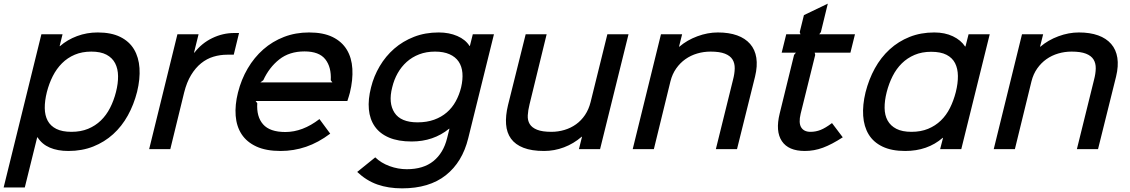

<svg xmlns="http://www.w3.org/2000/svg" viewBox="-52 -818 6196 1053"><path d="M700 -315Q682 -244 649 -184.5Q616 -125 568.5 -82Q521 -39 459.5 -14.5Q398 10 323 10Q264 10 221 -8.5Q178 -27 154 -65H152L84 210H-32L175 -630H291L275 -565H277Q317 -600 370.5 -620Q424 -640 484 -640Q558 -640 607.5 -615.5Q657 -591 683 -547.5Q709 -504 713 -444.5Q717 -385 700 -315ZM584 -313Q596 -360 595.5 -400.5Q595 -441 579.5 -471Q564 -501 532 -518Q500 -535 449 -535Q398 -535 358 -518Q318 -501 288 -471Q258 -441 237.5 -400.5Q217 -360 205 -313Q193 -265 193.5 -225Q194 -185 209.5 -156Q225 -127 257 -111Q289 -95 340 -95Q391 -95 431 -111.5Q471 -128 501 -157Q531 -186 551.5 -226Q572 -266 584 -313Z M1230 -518H1194Q1155 -518 1118.5 -507Q1082 -496 1051 -471Q1020 -446 996 -406.5Q972 -367 958 -311L882 0H766L921 -630H1037L1012 -529H1014Q1054 -581 1112 -609Q1170 -637 1232 -637H1259Z M1867 -310Q1864 -299 1860.5 -287.5Q1857 -276 1853 -264H1350L1359 -252Q1354 -178 1391 -136Q1428 -94 1513 -94Q1608 -94 1700 -165L1759 -85Q1694 -36 1626.5 -13Q1559 10 1487 10Q1407 10 1354 -14.5Q1301 -39 1273 -82Q1245 -125 1240.5 -183.5Q1236 -242 1253 -310Q1271 -382 1306.5 -442.5Q1342 -503 1392 -547Q1442 -591 1505.5 -615.5Q1569 -640 1643 -640Q1721 -640 1772 -615Q1823 -590 1850 -545.5Q1877 -501 1880.5 -440.5Q1884 -380 1867 -310ZM1771 -366 1762 -378Q1766 -450 1732 -493Q1698 -536 1618 -536Q1535 -536 1479.5 -492Q1424 -448 1392 -378L1376 -366Z M2657 -630 2516 -60Q2484 71 2393 143Q2302 215 2153 215Q2078 215 2018 194Q1958 173 1907 125L2006 45Q2038 76 2084.5 93Q2131 110 2179 110Q2270 110 2325 65.5Q2380 21 2400 -60L2413 -112H2411Q2325 -42 2206 -42Q2132 -42 2081.5 -63.5Q2031 -85 2003.5 -124.5Q1976 -164 1971 -218.5Q1966 -273 1983 -339Q1998 -400 2030.5 -455Q2063 -510 2110 -551Q2157 -592 2218.5 -616Q2280 -640 2354 -640Q2411 -640 2456 -620.5Q2501 -601 2523 -566H2525L2541 -630ZM2477 -339Q2487 -382 2484 -418Q2481 -454 2463.5 -480Q2446 -506 2413.5 -520.5Q2381 -535 2334 -535Q2286 -535 2247 -520Q2208 -505 2178.5 -478.5Q2149 -452 2129 -416.5Q2109 -381 2099 -339Q2077 -253 2111.5 -200Q2146 -147 2238 -147Q2289 -147 2329 -161.5Q2369 -176 2398.5 -201.5Q2428 -227 2447.5 -262.5Q2467 -298 2477 -339Z M3239 0H3123L3140 -68H3138Q3094 -30 3041 -10Q2988 10 2932 10Q2864 10 2819 -7.5Q2774 -25 2750.5 -57.5Q2727 -90 2723.5 -136.5Q2720 -183 2734 -241L2831 -630H2946L2852 -245Q2844 -213 2842.5 -185.5Q2841 -158 2853 -138Q2865 -118 2893.5 -106.5Q2922 -95 2972 -95Q3009 -95 3044 -105.5Q3079 -116 3107.5 -136.5Q3136 -157 3156.5 -187.5Q3177 -218 3187 -258L3279 -630H3395Z M4089 -398 3990 0H3874L3968 -380Q3977 -414 3977.5 -442.5Q3978 -471 3965.5 -491.5Q3953 -512 3924 -523.5Q3895 -535 3845 -535Q3807 -535 3771.5 -524.5Q3736 -514 3707 -493.5Q3678 -473 3656.5 -442.5Q3635 -412 3625 -372L3534 0H3418L3573 -630H3689L3672 -562H3674Q3716 -598 3772.5 -619Q3829 -640 3885 -640Q3946 -640 3990.5 -624Q4035 -608 4062 -577Q4089 -546 4096 -501Q4103 -456 4089 -398Z M4570 -65Q4510 -26 4461.5 -8Q4413 10 4362 10Q4272 10 4236 -44Q4200 -98 4224 -195L4303 -517L4313 -529H4235L4260 -630H4338L4334 -642L4357 -735L4488 -798L4450 -642L4441 -630H4637L4612 -529H4416L4419 -517L4339 -194Q4327 -144 4342 -119.5Q4357 -95 4393 -95Q4422 -95 4448.5 -105.5Q4475 -116 4511 -143Z M5220 0H5104L5120 -62H5118Q5035 10 4912 10Q4838 10 4788 -14Q4738 -38 4712 -81Q4686 -124 4682 -183Q4678 -242 4695 -312Q4713 -383 4746 -443Q4779 -503 4827 -547Q4875 -591 4936.5 -615.5Q4998 -640 5072 -640Q5130 -640 5174 -619Q5218 -598 5241 -563H5243L5260 -630H5376ZM5190 -313Q5202 -361 5201.5 -401.5Q5201 -442 5186 -471.5Q5171 -501 5139 -517.5Q5107 -534 5055 -534Q5004 -534 4964 -517Q4924 -500 4894 -470.5Q4864 -441 4843.5 -400.5Q4823 -360 4811 -313Q4799 -266 4799.5 -226Q4800 -186 4816 -157Q4832 -128 4864 -111.5Q4896 -95 4947 -95Q4998 -95 5038 -111.5Q5078 -128 5108 -157Q5138 -186 5158 -226Q5178 -266 5190 -313Z M6069 -398 5970 0H5854L5948 -380Q5957 -414 5957.5 -442.5Q5958 -471 5945.5 -491.5Q5933 -512 5904 -523.5Q5875 -535 5825 -535Q5787 -535 5751.5 -524.5Q5716 -514 5687 -493.5Q5658 -473 5636.5 -442.5Q5615 -412 5605 -372L5514 0H5398L5553 -630H5669L5652 -562H5654Q5696 -598 5752.5 -619Q5809 -640 5865 -640Q5926 -640 5970.5 -624Q6015 -608 6042 -577Q6069 -546 6076 -501Q6083 -456 6069 -398Z"/></svg>

Font: TypoPRO Sinkin Sans
Style: 500 Medium Italic
Weight: 500
Italic angle: -112°
Designer: Keith Bates
Foundry: K-Type
Version: Sinkin Sans (version 1.0)  by Keith Bates   •   © 2014   www